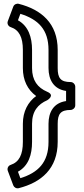

<svg xmlns="http://www.w3.org/2000/svg" viewBox="-20 -825 456 1046"><path d="M340 -274.4C271.8 -264.6 244.3 -213.3 244.3 -151V-52C244.3 60.4 187.2 115.7 91 145.7L77.8 110.5C136.1 78.3 154.6 16.7 154.6 -52V-151C154.6 -218.4 186.4 -256.9 237.5 -279.1C237.5 -279.1 282.9 -305.6 237.3 -325C184.4 -347.5 154.6 -387.3 154.6 -454V-553C154.6 -622 134.6 -683.2 77.8 -714.5L91 -749.7C188.3 -719.3 244.3 -664.2 244.3 -553V-454C244.3 -390.8 272.5 -339.3 340 -329.6ZM365 -226C375.7 -226 390 -235.9 390 -251V-353C390 -363.7 380.1 -378 365 -378C309.8 -378 294.3 -400 294.3 -454V-553C294.3 -698 205 -772.9 81.9 -804.2C70.8 -807.1 56.9 -801.1 52.3 -788.8L22.6 -709.8C17.2 -695.3 25.6 -681.4 38.2 -677.3C84 -662.1 104.6 -622.1 104.6 -553V-454C104.6 -387.8 130.1 -336.2 176.9 -301.9C132.8 -269.3 104.6 -218.5 104.6 -151V-52C104.6 17.7 84.2 58 38.2 73.3C23.5 78.1 18 93.5 22.6 105.8L52.3 184.8C56.3 195.5 69.1 203.5 81.9 200.2C205.2 168.8 294.3 93.6 294.3 -52V-151C294.3 -204.2 310.1 -226 365 -226Z"/></svg>

Font: Asimov
Style: WidOu
Weight: 500
Designer: Google
Version: Version 2.000980; 2014